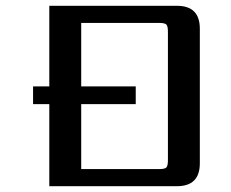

<svg xmlns="http://www.w3.org/2000/svg" viewBox="-20 -642 795 662"><path d="M559 -90V-532Q559 -552 553.5 -557.5Q548 -563 528 -563H260V-344H448V-283H260V-59H528Q548 -59 553.5 -64.5Q559 -70 559 -90ZM150 -622H590Q669 -622 669 -543V-79Q669 0 590 0H150V-283H94V-344H150Z"/></svg>

Font: Sarpanch Medium
Style: Regular
Weight: 500
Designer: Manushi Parikh (Devanagari and Latin), Jyotish Sonowal (Devanagari)
Foundry: Indian Type Foundry
Version: Version 2.004;PS 1.0;hotconv 1.0.78;makeotf.lib2.5.61930; tt